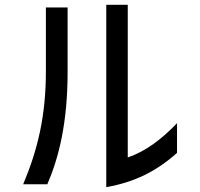

<svg xmlns="http://www.w3.org/2000/svg" viewBox="-20 -735 827 795"><path d="M713 -102V-225C648 -157 582 -108 509 -83V-715H420V40C538 19 628 -26 713 -102ZM76 28H176C224 -84 260 -226 260 -440V-704H170V-440C170 -254 136 -115 76 28Z"/></svg>

Font: コーポレート・ロゴ ver3 Medium
Style: Regular
Weight: 500
Designer: [KANA_main] LOGOTYPE.JP [Source Han Sans] Ryoko NISHIZUKA 西塚涼子 (kana, bopomofo & ideographs); Paul D. Hunt (Latin, Greek
Version: Version 12.001;FEAKit 1.0